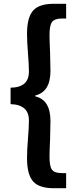

<svg xmlns="http://www.w3.org/2000/svg" viewBox="-20 -823 418 1016"><path d="M265 173Q189 173 157 139Q123 103 123 14Q123 -28 128 -89Q133 -151 133 -186Q133 -269 36 -272V-359Q133 -360 133 -444Q133 -480 128 -541Q123 -603 123 -644Q123 -733 157 -769Q189 -803 265 -803H330V-725H307Q269 -725 255 -706Q242 -688 242 -638Q242 -608 245 -546Q247 -485 247 -448Q247 -337 167 -318V-313Q247 -294 247 -183Q247 -147 245 -85Q242 -24 242 7Q242 57 255 75Q268 93 307 93H330V173Z"/></svg>

Font: `nÑOS-|
Style: Bold
Weight: 700
Designer: Ryoko NISHIZUKA ¬âXZm¬º[P (kana & ideographs); Paul D. Hunt (Latin, Greek & Cyrillic); Wenlong ZHANG _ e¬á¬ü¬ô (bopomof
Foundry: Adobe Systems Incorporated
Version: Version 1.00 June 24, 2014, initial release